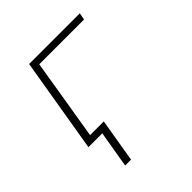

<svg xmlns="http://www.w3.org/2000/svg" viewBox="-195 -655 991 991"><g transform="rotate(-45 300.0 -159.5)"><path d="M153 201 187 0H86L173 -520H543L536 -482H209L136 -38H236L196 201Z"/></g></svg>

Font: Iosevka SS04 XLt Ex Obl
Style: Regular
Weight: 200
Width: 7
Italic angle: -9°
Monospace: yes
Designer: Belleve Invis
Foundry: Belleve Invis
Version: Version 19.0.0; ttfautohint (v1.8.4)